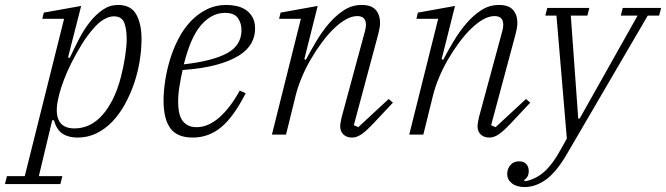

<svg xmlns="http://www.w3.org/2000/svg" viewBox="-97 -544 2692 776"><path d="M-69 168H3L162 -468H74L80 -493L231 -520L178 -312L185 -310Q203 -349 223 -387.5Q243 -426 267 -456Q291 -486 319 -505Q347 -524 380 -524Q432 -524 453.5 -486Q475 -448 475 -386Q475 -344 467.5 -297.5Q460 -251 445 -207Q430 -163 408 -123Q386 -83 357.5 -53Q329 -23 293.5 -5.5Q258 12 217 12Q180 12 156 -3.5Q132 -19 121 -58H114L60 168H155L147 200H-77ZM204 -25Q270 -25 318.5 -81Q367 -137 392 -234Q402 -272 408.5 -314.5Q415 -357 415 -385Q415 -427 405 -452.5Q395 -478 363 -478Q344 -478 322.5 -465.5Q301 -453 280 -428Q256 -401 234 -365.5Q212 -330 193.5 -293.5Q175 -257 162 -223Q149 -189 143 -165L139 -148Q125 -89 141 -57Q157 -25 204 -25Z M682 12Q619 12 591.5 -25.5Q564 -63 564 -138Q564 -174 570.5 -217Q577 -260 590 -303Q603 -346 623.5 -386Q644 -426 672.5 -456.5Q701 -487 737.5 -505.5Q774 -524 819 -524Q839 -524 859.5 -519.5Q880 -515 896.5 -504Q913 -493 923.5 -474.5Q934 -456 934 -428Q934 -397 919 -369.5Q904 -342 869.5 -320Q835 -298 779 -282.5Q723 -267 641 -261Q634 -230 628.5 -196.5Q623 -163 623 -132Q623 -110 626.5 -91.5Q630 -73 638.5 -59.5Q647 -46 661.5 -38Q676 -30 698 -30Q744 -30 788.5 -68.5Q833 -107 872 -178L896 -167Q847 -71 796.5 -29.5Q746 12 682 12ZM646 -284Q761 -297 820 -328.5Q879 -360 879 -423Q879 -450 864.5 -471Q850 -492 812 -492Q760 -492 717 -444Q674 -396 646 -284Z M1326 12Q1304 12 1291 -0.5Q1278 -13 1278 -33Q1278 -41 1280 -51Q1282 -61 1284 -71L1378 -418Q1382 -431 1382 -444Q1382 -479 1347 -479Q1324 -479 1299 -464.5Q1274 -450 1248 -424Q1225 -401 1202.5 -370.5Q1180 -340 1159.5 -305Q1139 -270 1123 -232Q1107 -194 1098 -158L1059 0H1002L1119 -468H1031L1037 -493L1187 -520L1133 -305L1139 -302Q1158 -338 1181.5 -377.5Q1205 -417 1233 -449.5Q1261 -482 1293.5 -503Q1326 -524 1365 -524Q1404 -524 1421.5 -504Q1439 -484 1439 -452Q1439 -441 1437 -430Q1435 -419 1432 -407L1333 -38L1351 -30L1474 -144L1491 -129L1413 -46Q1380 -11 1361.5 0.5Q1343 12 1326 12Z M1881 12Q1859 12 1846 -0.5Q1833 -13 1833 -33Q1833 -41 1835 -51Q1837 -61 1839 -71L1933 -418Q1937 -431 1937 -444Q1937 -479 1902 -479Q1879 -479 1854 -464.5Q1829 -450 1803 -424Q1780 -401 1757.5 -370.5Q1735 -340 1714.5 -305Q1694 -270 1678 -232Q1662 -194 1653 -158L1614 0H1557L1674 -468H1586L1592 -493L1742 -520L1688 -305L1694 -302Q1713 -338 1736.5 -377.5Q1760 -417 1788 -449.5Q1816 -482 1848.5 -503Q1881 -524 1920 -524Q1959 -524 1976.5 -504Q1994 -484 1994 -452Q1994 -441 1992 -430Q1990 -419 1987 -407L1888 -38L1906 -30L2029 -144L2046 -129L1968 -46Q1935 -11 1916.5 0.5Q1898 12 1881 12Z M2023 212Q1991 212 1972 197Q1953 182 1953 159Q1953 138 1966 123Q1979 108 2001 108Q2020 108 2030 119Q2040 130 2040 147Q2040 173 2020 184L2025 188H2029Q2071 179 2104.5 148.5Q2138 118 2170 59L2194 16L2152 -481H2107L2115 -512H2285L2277 -481H2210L2240 -65H2246L2480 -481H2412L2420 -512H2575L2567 -481H2521L2194 79Q2152 151 2110 181.5Q2068 212 2023 212Z"/></svg>

Font: IBM Plex Serif Light
Style: Italic
Weight: 300
Italic angle: -14°
Designer: Mike Abbink, Paul van der Laan, Pieter van Rosmalen
Foundry: Bold Monday
Version: Version 3.001